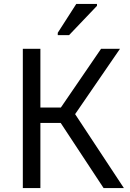

<svg xmlns="http://www.w3.org/2000/svg" viewBox="-20 -964 665 984"><path d="M97 0V-714H187V-413H292L498 -714H595L365 -379L615 0H511L291 -334H187V0ZM276 -784V-796L371 -944H477V-934L334 -784Z"/></svg>

Font: Noto Sans Living
Style: Regular
Weight: 400
Designer: Monotype Design Team
Foundry: Monotype Imaging Inc.
Version: Version 2.013; ttfautohint (v1.8.4.7-5d5b)